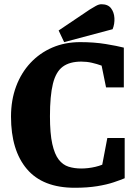

<svg xmlns="http://www.w3.org/2000/svg" viewBox="-20 -867 644 907"><path d="M333 20Q182 20 107 -68.5Q32 -157 32 -316Q32 -394 56 -458.5Q80 -523 124 -570Q168 -617 227.5 -642.5Q287 -668 359 -668Q425 -668 479.5 -659Q534 -650 565 -642V-454H481L460 -557Q438 -565 414 -570.5Q390 -576 364 -576Q309 -576 276.5 -552Q244 -528 230 -471.5Q216 -415 216 -318Q216 -236 227 -187Q238 -138 257.5 -113Q277 -88 304 -79.5Q331 -71 364 -71Q380 -71 397 -73Q414 -75 431 -79Q448 -83 463 -89L487 -215H569V-25Q550 -17 517.5 -6Q485 5 439 12.5Q393 20 333 20ZM283 -668 257 -723 404 -822Q417 -830 432 -838.5Q447 -847 459 -847Q490 -847 504.5 -828Q519 -809 520.5 -781.5Q522 -754 512 -729Z"/></svg>

Font: Faustina ExtraBold
Style: Regular
Weight: 800
Designer: Alfonso Garcia
Foundry: http://www.omnibus-type.com
Version: Version 1.200